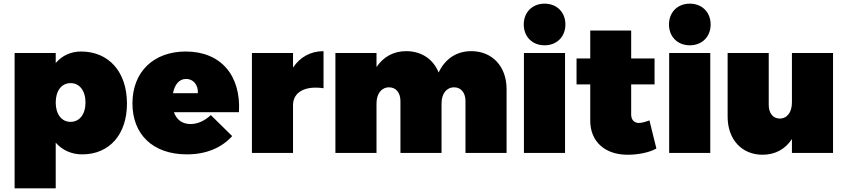

<svg xmlns="http://www.w3.org/2000/svg" viewBox="-20 -837 4635 1051"><path d="M424 -555C368 -555 320 -533 285 -492V-547H60V194H285V-56C321 -15 371 8 430 8C579 8 675 -101 675 -270C675 -443 576 -555 424 -555ZM366 -170C317 -170 285 -212 285 -276C285 -340 317 -382 366 -382C416 -382 448 -340 448 -276C448 -212 416 -170 366 -170Z M997 -555C821 -555 705 -444 705 -271C705 -102 816 8 1003 8C1109 8 1193 -28 1251 -92L1134 -207C1100 -175 1061 -158 1023 -158C979 -158 947 -180 932 -223H1288C1300 -425 1188 -555 997 -555ZM1063 -327H927C936 -373 960 -405 999 -405C1038 -405 1066 -372 1063 -327Z M1584 -467V-547H1359V0H1584V-261C1584 -333 1650 -369 1751 -354V-557C1680 -557 1622 -524 1584 -467Z M2560 -557C2478 -557 2416 -514 2381 -440C2352 -513 2287 -557 2204 -557C2133 -557 2078 -525 2041 -470V-547H1816V0H2041V-271C2041 -324 2068 -359 2110 -359C2147 -359 2172 -330 2172 -284V0H2397V-271C2397 -324 2424 -359 2466 -359C2503 -359 2528 -330 2528 -284V0H2753V-349C2753 -475 2673 -557 2560 -557Z M2961 -817C2894 -817 2847 -770 2847 -703C2847 -636 2894 -589 2961 -589C3028 -589 3075 -636 3075 -703C3075 -770 3028 -817 2961 -817ZM2848 -547V0H3073V-547Z M3535 -178C3514 -170 3492 -164 3479 -164C3452 -163 3435 -181 3435 -210V-375H3563V-517H3435V-670H3211V-517H3136V-375H3211V-176C3211 -62 3292 11 3417 10C3475 10 3537 -3 3573 -24Z M3756 -817C3689 -817 3642 -770 3642 -703C3642 -636 3689 -589 3756 -589C3823 -589 3870 -636 3870 -703C3870 -770 3823 -817 3756 -817ZM3643 -547V0H3868V-547Z M4315 -547V-276C4315 -223 4289 -188 4248 -188C4212 -188 4188 -217 4188 -263V-547H3963V-198C3963 -72 4042 10 4154 10C4224 10 4279 -21 4315 -76V0H4540V-547Z"/></svg>

Font: Montserrat-Arabic Black
Style: Regular
Weight: 900
Designer: Mohamed Gaber
Foundry: Kief Type Foundry
Version: Version 5.008;PS 005.008;hotconv 1.0.88;makeotf.lib2.5.64775